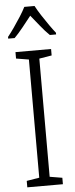

<svg xmlns="http://www.w3.org/2000/svg" viewBox="-62 -979 394 1010"><g transform="rotate(-5 134.5 -473.5)"><path d="M228 0H40V-34L107 -45V-669L40 -680V-714H228V-680L162 -669V-45L228 -34ZM161 -947Q173 -924 191.5 -895.5Q210 -867 229 -840Q248 -813 261 -797V-788H228Q205 -810 181 -840Q157 -870 134 -898Q112 -870 87.5 -839.5Q63 -809 42 -788H8V-797Q24 -817 42.5 -843.5Q61 -870 78.5 -897.5Q96 -925 107 -947Z"/></g></svg>

Font: Noto Sans Sinhala UI Condensed Light
Style: Regular
Weight: 300
Width: 3
Designer: Jelle Bosma - Monotype Design Team
Foundry: Monotype Imaging Inc.
Version: Version 2.006; ttfautohint (v1.8.4.7-5d5b)